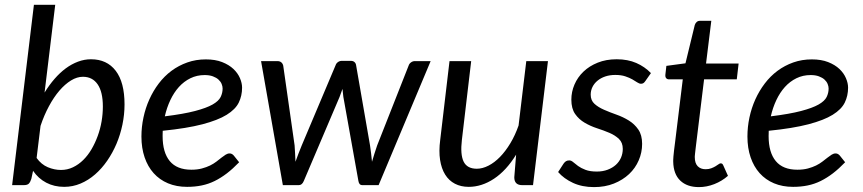

<svg xmlns="http://www.w3.org/2000/svg" viewBox="-20 -756 3522 784"><path d="M129.5 -111Q148.5 -84.5 175.2 -73.2Q202 -62 229 -62Q255 -62 278 -73Q301 -84 320 -102.8Q339 -121.5 353.8 -146.8Q368.5 -172 379 -200.8Q389.5 -229.5 394.8 -260.2Q400 -291 400 -321Q400 -380.5 378.8 -411.5Q357.5 -442.5 318.5 -442.5Q294.5 -442.5 270 -427.5Q245.5 -412.5 222.5 -385.8Q199.5 -359 179.8 -322.2Q160 -285.5 145.5 -242ZM162 -378Q181 -409 202.8 -434Q224.5 -459 248.5 -476.8Q272.5 -494.5 298.5 -504.2Q324.5 -514 351.5 -514Q416.5 -514 452.5 -467Q488.5 -420 488.5 -329.5Q488.5 -288.5 480 -247.5Q471.5 -206.5 455.8 -169.2Q440 -132 417.8 -99.8Q395.5 -67.5 368.2 -43.8Q341 -20 309 -6.5Q277 7 242 7Q201.5 7 169 -10Q136.5 -27 115 -58.5L108 -26Q104 -13 98 -6.5Q92 0 76.5 0H29.5L118.5 -736.5H205.5Z M815.5 -449.5Q784 -449.5 757.5 -436.5Q731 -423.5 710.5 -400.8Q690 -378 675.5 -347.2Q661 -316.5 653 -281Q730 -290.5 776.5 -302.8Q823 -315 848 -329.2Q873 -343.5 881 -360Q889 -376.5 889 -394.5Q889 -403.5 885 -413.2Q881 -423 872.2 -431Q863.5 -439 849.5 -444.2Q835.5 -449.5 815.5 -449.5ZM956.5 -93.5Q931 -67 906.5 -48.2Q882 -29.5 856.8 -17Q831.5 -4.5 803.8 1.2Q776 7 744 7Q700.5 7 666 -7.5Q631.5 -22 607.5 -48.8Q583.5 -75.5 570.5 -113.5Q557.5 -151.5 557.5 -198.5Q557.5 -237.5 565.8 -276.2Q574 -315 589.8 -350Q605.5 -385 628.2 -415Q651 -445 680.2 -466.8Q709.5 -488.5 744.8 -501Q780 -513.5 820.5 -513.5Q859 -513.5 887 -502.5Q915 -491.5 933 -474.5Q951 -457.5 959.8 -437Q968.5 -416.5 968.5 -398Q968.5 -365 955 -337.2Q941.5 -309.5 905.5 -287.2Q869.5 -265 806.5 -248.5Q743.5 -232 644.5 -222Q644.5 -216.5 644.2 -211.2Q644 -206 644 -200.5Q644 -133.5 673.2 -98.2Q702.5 -63 761.5 -63Q785.5 -63 804.2 -68Q823 -73 837.8 -80.2Q852.5 -87.5 863.8 -96.2Q875 -105 884.2 -112.2Q893.5 -119.5 901.5 -124.5Q909.5 -129.5 917.5 -129.5Q927 -129.5 934.5 -121Z M1738.5 -506.5 1526 0H1458.5Q1446.5 0 1443.5 -17L1382 -360.5Q1381 -369 1380.2 -376.8Q1379.5 -384.5 1378.5 -393Q1373 -376.5 1366.5 -360L1220.5 -17Q1213.5 0 1200 0H1135L1046 -506.5H1112.5Q1122.5 -506.5 1128.5 -501.5Q1134.5 -496.5 1136.5 -488L1183 -162Q1184 -144.5 1185 -128Q1186 -111.5 1186.5 -95.5Q1192 -111.5 1198.5 -128Q1205 -144.5 1212 -162L1350.5 -490Q1353 -497.5 1360 -502.5Q1367 -507.5 1375.5 -507.5H1412.5Q1422 -507.5 1427.5 -502.5Q1433 -497.5 1434 -490L1491 -162Q1493.5 -144.5 1495.5 -128.2Q1497.5 -112 1499 -95.5Q1503.5 -111.5 1508.8 -128Q1514 -144.5 1520 -162L1648.5 -488Q1651 -496 1658.2 -501.2Q1665.5 -506.5 1674 -506.5Z M2217.5 -506.5 2156.5 0H2112.5Q2080 0 2080 -32L2087.5 -124.5Q2047.5 -59.5 1997.2 -26.2Q1947 7 1894 7Q1862 7 1837.5 -5.8Q1813 -18.5 1797.8 -43Q1782.5 -67.5 1777 -103Q1771.5 -138.5 1777.5 -184.5L1815.5 -506.5H1904L1866 -184.5Q1859 -125 1873.2 -96Q1887.5 -67 1927 -67Q1950 -67 1974.5 -79.5Q1999 -92 2021.5 -115Q2044 -138 2063.8 -170.8Q2083.5 -203.5 2097.5 -243.5L2129 -506.5Z M2615.5 -425.5Q2611.5 -419.5 2607.5 -416.8Q2603.5 -414 2597.5 -414Q2590.5 -414 2582.2 -419.5Q2574 -425 2562.2 -431.8Q2550.5 -438.5 2533.5 -444.2Q2516.5 -450 2492.5 -450Q2470 -450 2451.5 -443.8Q2433 -437.5 2419.8 -426.5Q2406.5 -415.5 2399.2 -400.8Q2392 -386 2392 -369.5Q2392 -346 2407.5 -332Q2423 -318 2446.5 -307.8Q2470 -297.5 2497 -288Q2524 -278.5 2547.5 -264Q2571 -249.5 2586.5 -227Q2602 -204.5 2602 -168.5Q2602 -133.5 2588.2 -101.5Q2574.5 -69.5 2548.8 -45.2Q2523 -21 2486.8 -6.5Q2450.5 8 2405.5 8Q2357 8 2319.8 -9.2Q2282.5 -26.5 2259 -53.5L2281 -87.5Q2285.5 -94 2290.8 -97.5Q2296 -101 2304.5 -101Q2312.5 -101 2320.5 -94Q2328.5 -87 2340.5 -78.2Q2352.5 -69.5 2370.8 -62.5Q2389 -55.5 2417 -55.5Q2441.5 -55.5 2461.2 -63Q2481 -70.5 2494.8 -83Q2508.5 -95.5 2515.8 -112.2Q2523 -129 2523 -148Q2523 -173.5 2507.5 -188.5Q2492 -203.5 2468.5 -213.5Q2445 -223.5 2418 -232.2Q2391 -241 2367.5 -254.8Q2344 -268.5 2328.5 -290.5Q2313 -312.5 2313 -349Q2313 -381 2325.8 -410.8Q2338.5 -440.5 2362.5 -463.5Q2386.5 -486.5 2420.8 -500.2Q2455 -514 2498 -514Q2543.5 -514 2578.2 -498.8Q2613 -483.5 2638 -457.5Z M2729 -95.5Q2729 -98.5 2729 -103.2Q2729 -108 2729.8 -117Q2730.5 -126 2732.2 -140.5Q2734 -155 2737 -178.5L2768 -432H2711.5Q2704.5 -432 2700.2 -436.8Q2696 -441.5 2697 -451.5L2701 -487L2779 -497.5L2817 -654Q2819.5 -661.5 2824.8 -666.2Q2830 -671 2838 -671H2884.5L2863 -496.5H2996L2988.5 -432H2855L2824.5 -183Q2822 -162.5 2820.5 -150Q2819 -137.5 2818.2 -130Q2817.5 -122.5 2817.2 -119.5Q2817 -116.5 2817 -115Q2817 -89.5 2829 -77.2Q2841 -65 2861 -65Q2874.5 -65 2884.2 -68.8Q2894 -72.5 2901.5 -77Q2909 -81.5 2914 -85.2Q2919 -89 2922.5 -89Q2927 -89 2929.2 -87Q2931.5 -85 2933.5 -80.5L2952.5 -38Q2928 -16.5 2896.8 -4.2Q2865.5 8 2834 8Q2785.5 8 2757.8 -18.5Q2730 -45 2729 -95.5Z M3290 -449.5Q3258.5 -449.5 3232 -436.5Q3205.5 -423.5 3185 -400.8Q3164.5 -378 3150 -347.2Q3135.5 -316.5 3127.5 -281Q3204.5 -290.5 3251 -302.8Q3297.5 -315 3322.5 -329.2Q3347.5 -343.5 3355.5 -360Q3363.5 -376.5 3363.5 -394.5Q3363.5 -403.5 3359.5 -413.2Q3355.5 -423 3346.8 -431Q3338 -439 3324 -444.2Q3310 -449.5 3290 -449.5ZM3431 -93.5Q3405.5 -67 3381 -48.2Q3356.5 -29.5 3331.2 -17Q3306 -4.5 3278.2 1.2Q3250.5 7 3218.5 7Q3175 7 3140.5 -7.5Q3106 -22 3082 -48.8Q3058 -75.5 3045 -113.5Q3032 -151.5 3032 -198.5Q3032 -237.5 3040.2 -276.2Q3048.5 -315 3064.2 -350Q3080 -385 3102.8 -415Q3125.5 -445 3154.8 -466.8Q3184 -488.5 3219.2 -501Q3254.5 -513.5 3295 -513.5Q3333.5 -513.5 3361.5 -502.5Q3389.5 -491.5 3407.5 -474.5Q3425.5 -457.5 3434.2 -437Q3443 -416.5 3443 -398Q3443 -365 3429.5 -337.2Q3416 -309.5 3380 -287.2Q3344 -265 3281 -248.5Q3218 -232 3119 -222Q3119 -216.5 3118.8 -211.2Q3118.5 -206 3118.5 -200.5Q3118.5 -133.5 3147.8 -98.2Q3177 -63 3236 -63Q3260 -63 3278.8 -68Q3297.5 -73 3312.2 -80.2Q3327 -87.5 3338.2 -96.2Q3349.5 -105 3358.8 -112.2Q3368 -119.5 3376 -124.5Q3384 -129.5 3392 -129.5Q3401.5 -129.5 3409 -121Z"/></svg>

Font: Lato 2
Style: Italic
Weight: 400
Italic angle: -7°
Designer: Lukasz Dziedzic with Adam Twardoch and Botio Nikoltchev
Foundry: tyPoland Lukasz Dziedzic
Version: Version 2.015; 2015-08-06; http://www.latofonts.com/